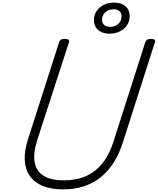

<svg xmlns="http://www.w3.org/2000/svg" viewBox="-20 -1427 1204 1466"><path d="M461 19Q369 19 305.5 -7.5Q242 -34 207.5 -83.5Q173 -133 169 -204.5Q165 -276 194 -365L432 -1107Q437 -1119 446 -1124.5Q455 -1130 475 -1130Q494 -1130 502.5 -1124Q511 -1118 507 -1105L264 -357Q233 -259 244.5 -190Q256 -121 312 -85.5Q368 -50 468 -50Q565 -50 639 -83.5Q713 -117 765.5 -184.5Q818 -252 849 -354L1090 -1107Q1095 -1119 1104 -1124.5Q1113 -1130 1132 -1130Q1171 -1130 1163 -1105L920 -346Q882 -224 817.5 -143Q753 -62 664 -21.5Q575 19 461 19ZM816 -1170Q780 -1170 753.5 -1182.5Q727 -1195 712 -1218.5Q697 -1242 697 -1274Q697 -1312 717 -1342Q737 -1372 771.5 -1389.5Q806 -1407 850 -1407Q886 -1407 913 -1395Q940 -1383 955 -1360Q970 -1337 970 -1303Q970 -1265 950 -1235Q930 -1205 895.5 -1187.5Q861 -1170 816 -1170ZM819 -1222Q859 -1222 883.5 -1245Q908 -1268 908 -1302Q908 -1329 891.5 -1342.5Q875 -1356 847 -1356Q808 -1356 783.5 -1333Q759 -1310 759 -1276Q759 -1250 776.5 -1236Q794 -1222 819 -1222Z"/></svg>

Font: Playwrite CU Light
Style: Regular
Weight: 300
Designer: Veronika Burian, José Scaglione
Foundry: TypeTogether
Version: Version 1.002